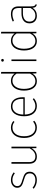

<svg xmlns="http://www.w3.org/2000/svg" viewBox="1588 -2367 789 4005"><g transform="rotate(-90 1982.5 -364.5)"><path d="M231 -531Q317 -531 390 -473L370 -450Q304 -500 233 -500Q175 -500 139 -472.5Q103 -445 103 -399Q103 -356 133 -333Q163 -310 239 -290Q330 -265 366.5 -232.5Q403 -200 403 -136Q403 -71 354 -30.5Q305 10 228 10Q128 10 48 -56L69 -79Q141 -21 228 -21Q290 -21 329 -51Q368 -81 368 -135Q368 -188 338.5 -214Q309 -240 223 -263Q139 -285 103.5 -315.5Q68 -346 68 -400Q68 -457 114.5 -494Q161 -531 231 -531Z M925 0H895L894 -101Q832 10 718 10Q647 10 608.5 -31Q570 -72 570 -149V-520H604V-152Q604 -21 723 -21Q823 -21 891 -139V-520H925Z M1322 -531Q1402 -531 1461 -480L1442 -457Q1394 -499 1323 -499Q1243 -499 1193 -436.5Q1143 -374 1143 -257Q1143 -143 1192.5 -82Q1242 -21 1322 -21Q1392 -21 1448 -69L1466 -44Q1405 10 1324 10Q1225 10 1166 -60.5Q1107 -131 1107 -257Q1107 -383 1166 -457Q1225 -531 1322 -531Z M1923 -272V-295Q1923 -390 1883.5 -445Q1844 -500 1764 -500Q1692 -500 1645 -442.5Q1598 -385 1595 -272ZM1957 -283Q1957 -261 1955 -243H1595Q1600 -132 1648 -76.5Q1696 -21 1774 -21Q1846 -21 1918 -76L1936 -52Q1863 10 1774 10Q1675 10 1617.5 -60.5Q1560 -131 1560 -256Q1560 -383 1615 -457Q1670 -531 1762 -531Q1858 -531 1907.5 -464.5Q1957 -398 1957 -283Z M2291 -21Q2394 -21 2450 -132V-413Q2394 -500 2302 -500Q2226 -500 2178.5 -436Q2131 -372 2131 -261Q2131 -147 2173.5 -84Q2216 -21 2291 -21ZM2484 -734V0H2454L2450 -86Q2399 10 2289 10Q2200 10 2147.5 -61.5Q2095 -133 2095 -258Q2095 -381 2149.5 -456Q2204 -531 2299 -531Q2392 -531 2450 -454V-739Z M2745 0H2711V-520H2745ZM2727 -734Q2741 -734 2748.5 -726Q2756 -718 2756 -707Q2756 -695 2748.5 -687Q2741 -679 2727 -679Q2715 -679 2707 -687Q2699 -695 2699 -707Q2699 -718 2707 -726Q2715 -734 2727 -734Z M3128 -21Q3231 -21 3287 -132V-413Q3231 -500 3139 -500Q3063 -500 3015.5 -436Q2968 -372 2968 -261Q2968 -147 3010.5 -84Q3053 -21 3128 -21ZM3321 -734V0H3291L3287 -86Q3236 10 3126 10Q3037 10 2984.5 -61.5Q2932 -133 2932 -258Q2932 -381 2986.5 -456Q3041 -531 3136 -531Q3229 -531 3287 -454V-739Z M3658 -21Q3763 -21 3818 -122V-281H3711Q3627 -281 3580.5 -246.5Q3534 -212 3534 -145Q3534 -86 3567 -53.5Q3600 -21 3658 -21ZM3852 -371V-111Q3852 -63 3862 -43.5Q3872 -24 3896 -14L3888 10Q3856 1 3840 -20Q3824 -41 3822 -83Q3766 10 3656 10Q3582 10 3540 -32Q3498 -74 3498 -144Q3498 -224 3553.5 -267.5Q3609 -311 3704 -311H3818V-368Q3818 -436 3789 -468Q3760 -500 3689 -500Q3629 -500 3547 -468L3538 -496Q3621 -531 3691 -531Q3774 -531 3813 -491Q3852 -451 3852 -371Z"/></g></svg>

Font: FiraSans
Style: Regular
Weight: 200
Designer: Carrois Corporate & Edenspiekermann AG
Foundry: Carrois Corporate GbR & Edenspiekermann AG
Version: Version 3.106;PS 003.106;hotconv 1.0.70;makeotf.lib2.5.58329